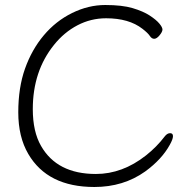

<svg xmlns="http://www.w3.org/2000/svg" viewBox="-20 -731 743 767"><path d="M638 -186Q648 -199 659.5 -199Q671 -199 671 -187Q671 -175 658 -152Q626 -94 560 -46Q473 16 357 16Q170 16 93 -116Q53 -184 53 -282.5Q53 -381 80 -457Q107 -533 155 -590Q203 -647 268 -679Q333 -711 400.5 -711Q468 -711 510 -698.5Q552 -686 578 -669Q604 -652 616.5 -637Q629 -622 629 -613Q629 -604 617.5 -590Q606 -576 596 -576Q586 -576 578.5 -587.5Q571 -599 549 -616Q495 -658 404 -658Q343 -658 289.5 -630Q236 -602 196 -552Q111 -447 111 -295Q111 -205 144 -148Q208 -36 363 -36Q469 -36 563 -110Q606 -144 638 -186Z"/></svg>

Font: LXGW WenKai Light
Style: Regular
Weight: 300
Designer: LXGW / Fontworks Inc.
Foundry: LXGW / Fontworks Inc.
Version: Version 1.501; October 10, 2024